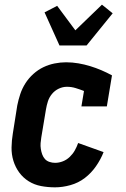

<svg xmlns="http://www.w3.org/2000/svg" viewBox="-20 -795 540 823"><path d="M216 8Q185 8 156 2.5Q127 -3 103 -18Q79 -33 62.5 -55.5Q46 -78 37.5 -105.5Q29 -133 29.5 -163Q30 -193 35 -223L54 -343Q59 -368 67 -392Q75 -416 89 -438Q103 -460 123 -478Q143 -496 166 -507Q189 -518 214 -523Q239 -528 263 -528Q290 -528 316 -523.5Q342 -519 366.5 -511.5Q391 -504 414.5 -494Q438 -484 460 -472L438 -339H329L340 -405Q322 -412 304 -417.5Q286 -423 267 -423Q249 -423 232 -415Q215 -407 203 -392.5Q191 -378 185.5 -361Q180 -344 177 -326L157 -206Q155 -194 154 -181.5Q153 -169 155 -156.5Q157 -144 161 -133Q165 -122 172.5 -113.5Q180 -105 192 -101Q204 -97 216 -97Q233 -97 249.5 -103.5Q266 -110 279 -122.5Q292 -135 300.5 -150Q309 -165 315 -182L424 -143Q412 -112 391.5 -82.5Q371 -53 343.5 -32Q316 -11 282 -1.5Q248 8 216 8ZM235 -600 171 -742 225 -770 303 -665 417 -775 463 -738 351 -600Z"/></svg>

Font: Iosevka Curly Slab Extrabold
Style: Italic
Weight: 800
Italic angle: -9°
Monospace: yes
Designer: Belleve Invis
Foundry: Belleve Invis
Version: Version 22.1.2; ttfautohint (v1.8.4)